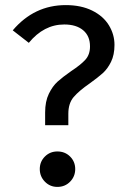

<svg xmlns="http://www.w3.org/2000/svg" viewBox="-20 -721 499 753"><path d="M429 -545Q429 -506 415.5 -478.5Q402 -451 383 -434Q364 -417 332 -394Q290 -365 269 -340.5Q248 -316 248 -275V-230H157V-280Q157 -323 171.5 -353Q186 -383 206 -401Q226 -419 259 -442Q297 -467 315 -487Q333 -507 333 -539Q333 -580 306 -602.5Q279 -625 232 -625Q152 -625 93 -553L30 -602Q114 -701 238 -701Q298 -701 341.5 -679.5Q385 -658 407 -622Q429 -586 429 -545ZM275 -58Q275 -29 255 -8.5Q235 12 205 12Q176 12 156 -8.5Q136 -29 136 -58Q136 -87 156 -107Q176 -127 205 -127Q235 -127 255 -107Q275 -87 275 -58Z"/></svg>

Font: FiraGOUPP
Style: Medium
Weight: 400
Designer: bBox Type
Foundry: bBox Type GmbH
Version: Version 1.001